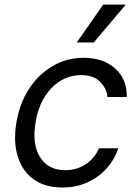

<svg xmlns="http://www.w3.org/2000/svg" viewBox="-20 -804 598 835"><path d="M251.4 11.4Q174.4 11.4 125.2 -24.9Q76 -61.1 56.8 -124.6Q37.6 -188.2 51.1 -269.9Q64.6 -353 105.8 -416.7Q147 -480.5 208.5 -516.5Q269.9 -552.6 343.8 -552.6Q429.7 -552.6 481.4 -505.7Q533 -458.8 531.2 -382.1H447.4Q443.9 -419.4 415.7 -448.3Q387.4 -477.3 332.4 -477.3Q283.4 -477.3 242.2 -451.9Q201 -426.5 172.9 -380.5Q144.9 -334.5 134.9 -272.7Q118.6 -177.9 153.9 -120.9Q189.3 -63.9 264.2 -63.9Q312.9 -63.9 351.9 -89.1Q391 -114.3 410.5 -159.1H494.3Q478.7 -110.8 444.2 -72.3Q409.8 -33.7 360.8 -11.2Q311.8 11.4 251.4 11.4ZM313.9 -619.3 429 -784.1H527L387.8 -619.3Z"/></svg>

Font: Inter UI
Style: Italic
Weight: 400
Italic angle: -9.39999°
Designer: Rasmus Andersson
Foundry: rsms
Version: 3.2;8d6f07862